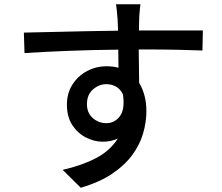

<svg xmlns="http://www.w3.org/2000/svg" viewBox="-20 -818 1040 901"><path d="M557 -375Q545 -400 524.5 -411.5Q504 -423 479 -423Q445 -423 416.5 -398.5Q388 -374 388 -329Q388 -288 415.5 -264Q443 -240 479 -240Q518 -240 542.5 -272.5Q567 -305 557 -375ZM92 -665Q149 -666 225 -668Q301 -670 382 -671.5Q463 -673 534 -674L532 -725Q530 -749 528 -770Q526 -791 524 -798H639Q638 -792 636.5 -777Q635 -762 634 -747Q633 -732 633 -725L632 -675H932L930 -581Q886 -583 813.5 -584.5Q741 -586 631 -586L633 -429Q667 -373 667 -296Q667 -246 652 -193.5Q637 -141 602 -92.5Q567 -44 507.5 -3.5Q448 37 359 63L274 -21Q363 -41 429.5 -75.5Q496 -110 533 -168Q502 -153 462 -153Q422 -153 383 -173Q344 -193 319 -231.5Q294 -270 294 -327Q294 -380 319.5 -420.5Q345 -461 387.5 -484Q430 -507 480 -507Q512 -507 536 -500L535 -585Q421 -584 304.5 -579.5Q188 -575 95 -569Z"/></svg>

Font: Source Han Sans Medium
Style: Regular
Weight: 500
Designer: Ryoko NISHIZUKA Ë•øÂ°öÊ∂ºÂ≠ê (kana, bopomofo & ideographs); Paul D. Hunt (Latin, Greek & Cyrillic); Sandoll Communicatio
Foundry: Adobe
Version: Version 2.004;hotconv 1.0.118;makeotfexe 2.5.65603